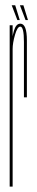

<svg xmlns="http://www.w3.org/2000/svg" viewBox="-20 -694 136 714"><path d="M69 -332Q69 -481 69 -538Q69 -595 55.5 -595Q44.5 -595 35.8 -564.5Q27 -534 27 -512L24 -528Q24 -553 31.8 -579.5Q39.5 -606 55.5 -606Q80 -606 80 -543.5Q80 -481 80 -332ZM16 0V-600H27V-545.5V0ZM75 -619.5 54 -674.5H67L84 -619.5ZM44.5 -619.5 23.5 -674.5H36.5L53.5 -619.5Z"/></svg>

Font: Anybody UltraCondensed Thin
Style: Regular
Weight: 100
Width: 1
Designer: Tyler Finck
Foundry: Etcetera Type Company
Version: Version 1.110